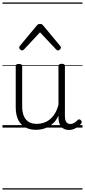

<svg xmlns="http://www.w3.org/2000/svg" viewBox="-20 -1030 686 1550"><path d="M270 18Q222 18 185 -1.5Q148 -21 127.5 -61.5Q107 -102 107 -166V-496Q107 -505 113 -509.5Q119 -514 132 -514Q146 -514 152.5 -509.5Q159 -505 159 -496V-171Q159 -127 171.5 -95.5Q184 -64 210 -47Q236 -30 277 -30Q306 -30 333 -39Q360 -48 383 -66.5Q406 -85 424 -115Q442 -145 452 -186V-496Q452 -506 458.5 -510.5Q465 -515 479 -515Q492 -515 498 -510.5Q504 -506 504 -496V-93Q504 -73 508.5 -58.5Q513 -44 523 -36.5Q533 -29 547 -29Q557 -29 567 -32.5Q577 -36 587 -43Q597 -50 607 -61Q613 -67 620 -66.5Q627 -66 633 -59Q638 -54 639.5 -47Q641 -40 636 -34Q625 -19 609 -7Q593 5 575 12Q557 19 537 19Q517 19 502 13Q487 7 476 -5Q465 -17 459 -35Q453 -53 452 -76V-97Q437 -63 415.5 -41Q394 -19 370 -6Q346 7 320.5 12.5Q295 18 270 18ZM158 -623Q150 -623 142.5 -631Q135 -639 135 -647Q135 -649 136 -652Q137 -655 140 -659L278 -825Q283 -831 288.5 -834Q294 -837 303 -837Q312 -837 317.5 -834Q323 -831 328 -825L466 -659Q470 -655 471 -652Q472 -649 472 -647Q472 -639 464 -631Q456 -623 448 -623Q443 -623 439.5 -625.5Q436 -628 432 -632L303 -769L175 -632Q171 -628 167 -625.5Q163 -623 158 -623ZM0 490H646V500H0ZM0 -20H646V0H0ZM0 -505H646V-500H0ZM0 -1010H646V-1000H0Z"/></svg>

Font: Playwrite ES Deco Guides
Style: Regular
Weight: 400
Designer: Veronika Burian, José Scaglione
Foundry: TypeTogether
Version: Version 1.003